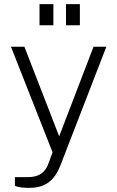

<svg xmlns="http://www.w3.org/2000/svg" viewBox="-20 -743 566 928"><path d="M238 -723H171V-621H238ZM366 -723H299V-621H366ZM122 165C189 165 239 139 271 59L494 -517H432L266 -84L98 -517H33L234 -7L212 53C199 84 176 115 107 113H52V155C52 155 68 165 122 165Z"/></svg>

Font: United Sans ExtraLight
Style: Regular
Weight: 200
Designer: Pablo Impallari, Rodrigo Fuenzalida (Modified by Dan O. Williams)
Version: Version 1.000;PS 001.000;hotconv 1.0.88;makeotf.lib2.5.64775